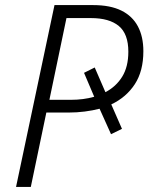

<svg xmlns="http://www.w3.org/2000/svg" viewBox="-20 -734 583 754"><path d="M43 0 194 -714H346Q413 -714 456.5 -692.5Q500 -671 521.5 -630.5Q543 -590 543 -533Q543 -455 509.5 -403.5Q476 -352 417 -324L459 -228L416 -207L371 -307Q344 -300 313 -296Q282 -292 249 -292H162L101 0ZM258 -342Q283 -342 306 -345Q329 -348 350 -354L310 -448L352 -469L394 -372Q436 -394 460 -433Q484 -472 484 -531Q484 -601 446.5 -632Q409 -663 337 -663H241L174 -342Z"/></svg>

Font: Noto Sans Display Light
Style: Italic
Weight: 300
Italic angle: -12°
Designer: Monotype Design Team
Foundry: Monotype Imaging Inc.
Version: Version 2.003